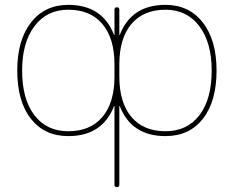

<svg xmlns="http://www.w3.org/2000/svg" viewBox="-20 -550 962 790"><path d="M261 -510Q173 -510 122 -442.5Q71 -375 71 -260Q71 -142 121.5 -76Q172 -10 261 -10Q352 -10 401.5 -69Q451 -128 451 -235V-285Q451 -392 401.5 -451Q352 -510 261 -510ZM471 -285V-235Q471 -128 520.5 -69Q570 -10 661 -10Q750 -10 800.5 -76Q851 -142 851 -260Q851 -375 800 -442.5Q749 -510 661 -510Q570 -510 520.5 -451Q471 -392 471 -285ZM261 10Q163 10 107 -61.5Q51 -133 51 -260Q51 -385 107.5 -457.5Q164 -530 261 -530Q401 -530 449 -407Q449 -406 450 -406Q451 -406 451 -407V-510Q451 -520 461 -520Q471 -520 471 -510V-407Q471 -406 472 -406Q473 -406 473 -407Q521 -530 661 -530Q758 -530 814.5 -457.5Q871 -385 871 -260Q871 -133 815 -61.5Q759 10 661 10Q521 10 473 -113Q473 -114 472 -114Q471 -114 471 -113V210Q471 220 461 220Q451 220 451 210V-113Q451 -114 450 -114Q449 -114 449 -113Q401 10 261 10Z"/></svg>

Font: Rounded Mplus 1c Thin
Style: Regular
Weight: 250
Version: Version 1.059.20150529